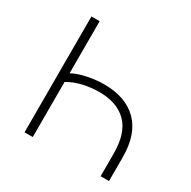

<svg xmlns="http://www.w3.org/2000/svg" viewBox="-157 -859 1008 1012"><g transform="rotate(30 347.0 -352.5)"><path d="M118 0V-705H168V-388Q202 -407 255 -418Q308 -429 356 -429Q487 -429 559.5 -357Q632 -285 632 -144V0H581V-138Q581 -263 521.5 -322Q462 -381 355 -381Q305 -381 256.5 -370Q208 -359 168 -335V0Z"/></g></svg>

Font: Nunito Sans 7pt ExtraLight
Style: Regular
Weight: 250
Designer: Vernon Adams
Foundry: Vernon Adams
Version: Version 3.101;gftools[0.9.27]